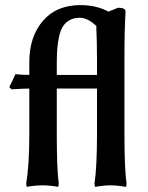

<svg xmlns="http://www.w3.org/2000/svg" viewBox="-20 -722 575 748"><path d="M357.9 -201.2V-377H201.2V-199.2Q201.2 -62 209 -5.9L207 5.9Q172.9 0 146 0Q118.2 0 84 5.9L82 -5.9Q94.2 -79.6 94.2 -200.2V-377Q70.3 -377 24.9 -374L16.1 -382.8Q26.9 -403.3 40 -433.1Q63 -430.2 94.2 -430.2V-480Q94.2 -579.1 147 -640.6Q199.7 -702.1 293 -702.1Q356 -702.1 401.9 -676.8Q406.7 -678.2 420.4 -683.8Q434.1 -689.5 439.9 -691.9Q469.2 -691.9 469.2 -676.8Q464.8 -607.9 464.8 -493.2V-200.2Q464.8 -65.4 473.1 -5.9L471.2 5.9Q436.5 0 410.2 0Q384.8 0 350.1 5.9L348.1 -5.9Q357.9 -72.3 357.9 -201.2ZM357.9 -430.2V-486.8Q357.9 -563 355 -620.1L358.9 -617.2Q323.2 -652.8 291 -652.8Q267.6 -652.8 251 -643.3Q234.4 -633.8 224.9 -618.7Q215.3 -603.5 210 -578.6Q204.6 -553.7 202.9 -529.8Q201.2 -505.9 201.2 -472.2V-430.2Z"/></svg>

Font: Linear Smooth
Style: Bold
Weight: 700
Designer: Philipp H. Poll, Flanker
Foundry: Philipp H. Poll, reworked by Flanker
Version: Version 1.061 | FøM Fix